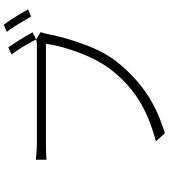

<svg xmlns="http://www.w3.org/2000/svg" viewBox="43 -948 913 1040"><g transform="rotate(-90 500.0 -428.5)"><path d="M806.6 -689.5 845.7 -665Q838.9 -649.4 835 -627Q816.4 -530.3 777.8 -426.3Q739.3 -322.3 686.5 -254.9Q613.3 -162.1 522 -97.7Q430.7 -33.2 297.9 7.8L253.9 -41Q390.6 -77.1 482.4 -136.7Q574.2 -196.3 642.6 -285.2Q694.3 -352.5 732.9 -453.6Q771.5 -554.7 782.2 -636.7H243.2Q193.4 -636.7 154.3 -633.8V-691.4Q207 -685.5 244.1 -685.5H767.6Q793 -685.5 806.6 -689.5ZM846.7 -848.6 885.7 -865.2Q925.8 -810.5 968.8 -733.4L929.7 -716.8Q872.1 -818.4 846.7 -848.6ZM724.6 -823.2 762.7 -840.8Q800.8 -787.1 844.7 -709L805.7 -689.5Q772.5 -757.8 724.6 -823.2Z"/></g></svg>

Font: GenEi Gothic M Light
Style: Regular
Weight: 300
Designer: o_tamon (Modified); [Source Han Sans]
Ryoko NISHIZUKA  (kana & ideographs); Paul D. Hunt (Latin, Greek & Cyrillic); Wenl
Version: Version 1.1a;Original Version 1.004